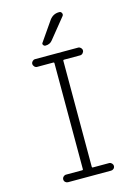

<svg xmlns="http://www.w3.org/2000/svg" viewBox="-140 -1028 779 1101"><g transform="rotate(-15 250.0 -477.5)"><path d="M324.2 -955.1H326.2Q335.9 -955.1 340.3 -945.3Q344.7 -935.5 337.9 -927.7L242.2 -809.6Q227.5 -790 200.2 -790Q192.4 -790 187.5 -797.4Q182.6 -804.7 188.5 -811.5L267.6 -925.8Q289.1 -955.1 324.2 -955.1ZM218.8 -44.9Q223.6 -44.9 223.6 -49.8V-679.7Q223.6 -684.6 218.8 -684.6H122.1Q113.3 -684.6 106.4 -691.9Q99.6 -699.2 99.6 -708Q99.6 -716.8 106.4 -723.6Q113.3 -730.5 122.1 -730.5H377.9Q386.7 -730.5 393.6 -723.6Q400.4 -716.8 400.4 -708Q400.4 -699.2 393.6 -691.9Q386.7 -684.6 377.9 -684.6H281.2Q276.4 -684.6 276.4 -679.7V-49.8Q276.4 -44.9 281.2 -44.9H377.9Q386.7 -44.9 393.6 -38.1Q400.4 -31.2 400.4 -22Q400.4 -12.7 393.6 -6.3Q386.7 0 377.9 0H122.1Q113.3 0 106.4 -6.3Q99.6 -12.7 99.6 -22Q99.6 -31.2 106.4 -38.1Q113.3 -44.9 122.1 -44.9Z"/></g></svg>

Font: Rounded-L Mgen+ 1m light
Style: Regular
Weight: 200
Designer: [Source Han Sans]
Ryoko NISHIZUKA  (kana & ideographs); Paul D. Hunt (Latin, Greek & Cyrillic); Wenlong ZHANG  (bopomofo
Version: Version 1.059.20150602